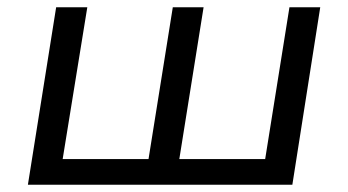

<svg xmlns="http://www.w3.org/2000/svg" viewBox="-20 -510 961 530"><path d="M57 0 135 -490H221L153 -71H390L457 -490H542L475 -71H712L779 -490H864L787 0Z"/></svg>

Font: Nunito Sans 10pt SemiExpanded
Style: Italic
Weight: 400
Width: 6
Italic angle: -9°
Designer: Vernon Adams
Foundry: Vernon Adams
Version: Version 3.101;gftools[0.9.27]